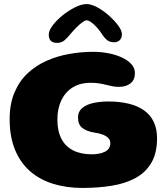

<svg xmlns="http://www.w3.org/2000/svg" viewBox="-20 -885 825 945"><path d="M385.5 40Q306.5 40 240.8 19.5Q175 -1 127.2 -43Q79.5 -85 53.5 -148.8Q27.5 -212.5 27.5 -298.5Q27.5 -373.5 51 -429.2Q74.5 -485 115.2 -523.5Q156 -562 208.8 -585.5Q261.5 -609 320.8 -619.5Q380 -630 439 -630Q475.5 -630 511.8 -623.2Q548 -616.5 578 -603Q608 -589.5 626 -570Q644 -550.5 644 -525.5Q644 -491.5 622 -474.5Q600 -457.5 566.5 -457.5Q548 -457.5 532.8 -460.5Q517.5 -463.5 502.2 -467.5Q487 -471.5 468.5 -474.5Q450 -477.5 425 -477.5Q386.5 -477.5 356.5 -464.5Q326.5 -451.5 305.5 -427.5Q284.5 -403.5 273.5 -370.2Q262.5 -337 262.5 -296Q262.5 -240.5 282 -202.5Q301.5 -164.5 339.5 -145Q377.5 -125.5 432.5 -125.5Q451 -125.5 467.5 -128.8Q484 -132 496.5 -138.2Q509 -144.5 516 -155Q523 -165.5 523 -180.5Q523 -194 514.2 -204.2Q505.5 -214.5 487.5 -221.8Q469.5 -229 442 -233Q407.5 -238.5 385.8 -254.8Q364 -271 364 -307Q364 -336 384.5 -353.2Q405 -370.5 439 -378Q473 -385.5 514 -385.5Q568 -385.5 612 -375Q656 -364.5 687.5 -342.8Q719 -321 736 -286.5Q753 -252 753 -204.5Q753 -131.5 725 -83.8Q697 -36 646.8 -8.8Q596.5 18.5 530 29.2Q463.5 40 385.5 40ZM260.5 -674Q220 -674 220 -714.5Q220 -734.5 239.2 -760Q258.5 -785.5 288.2 -809.5Q318 -833.5 349.8 -849.2Q381.5 -865 406.5 -865Q429 -865 458.8 -849Q488.5 -833 516 -808.5Q543.5 -784 561.8 -759.2Q580 -734.5 580 -716.5Q580 -698 569.5 -687.5Q559 -677 541.5 -677Q518.5 -677 504.8 -689.5Q491 -702 477 -724Q468.5 -737.5 455.2 -751.8Q442 -766 428.8 -775.5Q415.5 -785 406 -785Q398 -785 383.8 -774.2Q369.5 -763.5 354.5 -748.2Q339.5 -733 328 -719Q311.5 -698.5 297 -686.2Q282.5 -674 260.5 -674Z"/></svg>

Font: Gluten
Style: Bold
Weight: 700
Designer: Tyler Finck
Foundry: Etcetera Type Company
Version: Version 1.204